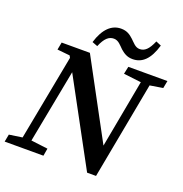

<svg xmlns="http://www.w3.org/2000/svg" viewBox="-150 -993 1079 1131"><g transform="rotate(20 389.5 -427.0)"><path d="M524 -616 634 -603 555 -177 293 -663H116L107 -616L186 -608L193 -595L91 -59L9 -47L0 0H243L251 -47L146 -60L234 -520L519 6H575L689 -603L770 -616L779 -663H534ZM286 -728 320 -715C343 -770 367 -790 398 -790C427 -790 444 -766 464 -747C484 -730 505 -714 541 -714C601 -714 644 -754 671 -846L638 -860C614 -804 591 -784 560 -784C532 -784 516 -808 496 -826C476 -844 456 -860 418 -860C360 -860 313 -818 286 -728Z"/></g></svg>

Font: Source Serif Pro Semibold
Style: Italic
Weight: 600
Italic angle: -12°
Designer: Frank Grießhammer
Foundry: Adobe Systems Incorporated
Version: Version 3.001;hotconv 1.0.111;makeotfexe 2.5.65597